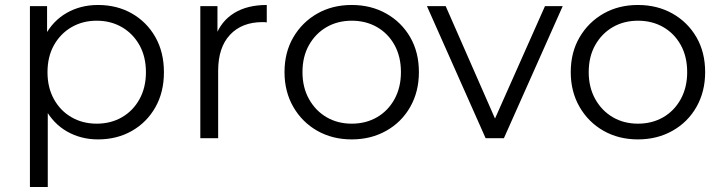

<svg xmlns="http://www.w3.org/2000/svg" viewBox="-20 -550 2872 764"><path d="M370 4.7Q302.4 4.7 247.2 -26.5Q192.1 -57.8 159.6 -117.6Q127.1 -177.5 127.1 -262.5Q127.1 -348.6 159 -408.2Q190.9 -467.7 246.1 -499Q301.2 -530.2 370 -530.2Q445.5 -530.2 504.8 -496.4Q564 -462.6 598.2 -402.5Q632.3 -342.4 632.3 -262.5Q632.3 -183.1 598.2 -123Q564 -62.9 504.8 -29.1Q445.5 4.7 370 4.7ZM99.1 194V-525.5H167.3V-367.2L160.1 -261.5L170.1 -155.8V194ZM364.9 -57.9Q420.7 -57.9 465 -83.3Q509.2 -108.7 535 -155.2Q560.7 -201.7 560.7 -262.5Q560.7 -324.3 535 -370.3Q509.2 -416.3 465 -442Q420.7 -467.6 364.9 -467.6Q309.1 -467.6 264.8 -442Q220.5 -416.3 194.7 -370.3Q169 -324.3 169 -262.5Q169 -201.7 194.7 -155.2Q220.5 -108.7 264.8 -83.3Q309.1 -57.9 364.9 -57.9Z M777.1 0V-525.5H845.3V-381.9L838.2 -407Q860.3 -466.5 912.3 -498.4Q964.2 -530.2 1041.5 -530.2V-460.9Q1037.1 -461.5 1033 -461.8Q1029 -462 1024.7 -462Q942.5 -462 895.3 -411.6Q848.1 -361.2 848.1 -268.4V0Z M1379.5 4.7Q1302.6 4.7 1242.3 -29.7Q1182 -64 1147.1 -124.7Q1112.1 -185.5 1112.1 -263.1Q1112.1 -341.7 1147.2 -401.6Q1182.2 -461.5 1242.3 -495.9Q1302.4 -530.2 1379.5 -530.2Q1456.6 -530.2 1517.2 -495.9Q1577.8 -461.6 1612.4 -401.7Q1646.9 -341.9 1646.9 -263.1Q1646.9 -185.3 1612.4 -124.6Q1578 -64 1517.1 -29.7Q1456.3 4.7 1379.5 4.7ZM1379.5 -57.9Q1435.9 -57.9 1480.2 -83.5Q1524.4 -109.2 1549.9 -155.7Q1575.4 -202.2 1575.4 -263Q1575.4 -324.8 1549.9 -370.8Q1524.4 -416.8 1480.2 -442.2Q1435.9 -467.6 1379.8 -467.6Q1323.7 -467.6 1279.6 -442.2Q1235.6 -416.8 1209.6 -370.8Q1183.6 -324.8 1183.6 -263Q1183.6 -202.2 1209.6 -155.7Q1235.6 -109.2 1279.6 -83.5Q1323.6 -57.9 1379.5 -57.9Z M1912.4 0 1678.9 -525.5H1753.5L1967.2 -38.4H1932L2148.5 -525.5H2219.1L1985.1 0Z M2518.5 4.7Q2441.6 4.7 2381.3 -29.7Q2321 -64 2286.1 -124.7Q2251.1 -185.5 2251.1 -263.1Q2251.1 -341.7 2286.2 -401.6Q2321.2 -461.5 2381.3 -495.9Q2441.4 -530.2 2518.5 -530.2Q2595.6 -530.2 2656.2 -495.9Q2716.8 -461.6 2751.4 -401.7Q2785.9 -341.9 2785.9 -263.1Q2785.9 -185.3 2751.4 -124.6Q2717 -64 2656.1 -29.7Q2595.3 4.7 2518.5 4.7ZM2518.5 -57.9Q2574.9 -57.9 2619.2 -83.5Q2663.4 -109.2 2688.9 -155.7Q2714.4 -202.2 2714.4 -263Q2714.4 -324.8 2688.9 -370.8Q2663.4 -416.8 2619.2 -442.2Q2574.9 -467.6 2518.8 -467.6Q2462.7 -467.6 2418.6 -442.2Q2374.6 -416.8 2348.6 -370.8Q2322.6 -324.8 2322.6 -263Q2322.6 -202.2 2348.6 -155.7Q2374.6 -109.2 2418.6 -83.5Q2462.6 -57.9 2518.5 -57.9Z"/></svg>

Font: Montserrat Alternates Thin
Style: Regular
Weight: 100
Designer: Julieta Ulanovsky
Foundry: Julieta Ulanovsky
Version: Version 9.000